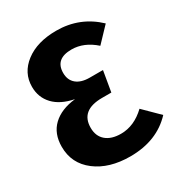

<svg xmlns="http://www.w3.org/2000/svg" viewBox="-173 -824 888 956"><g transform="rotate(-30 271.5 -346.5)"><path d="M291 -710Q426 -710 523 -618L444 -535Q381 -591 310 -591Q216 -591 216 -510Q216 -469 243 -446.5Q270 -424 319 -424H395L375 -306H322Q198 -306 198 -205Q198 -157 229 -130.5Q260 -104 315 -104Q391 -104 456 -166L543 -80Q452 17 299 17Q178 17 102 -41Q26 -99 26 -195Q26 -271 72.5 -315Q119 -359 202 -368Q126 -383 86.5 -425Q47 -467 47 -528Q47 -608 114 -659Q181 -710 291 -710Z"/></g></svg>

Font: Fira Sans
Style: Bold
Weight: 700
Designer: bBox Type GmbH & Carrois Corporate GbR & Edenspiekermann AG
Foundry: bBox Type GmbH & Carrois Corporate GbR & Edenspiekermann AG
Version: Version 4.301;PS 004.301;hotconv 1.0.88;makeotf.lib2.5.64775